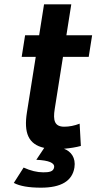

<svg xmlns="http://www.w3.org/2000/svg" viewBox="-20 -675 446 888"><path d="M275.9 13C306.4 10.3 332.4 6 354 0L348.3 -103C324.2 -93.7 300.4 -89 277.1 -89C232 -89 224.7 -118.3 233.1 -171L271.3 -412H390.3L406.1 -512H287.1L309.7 -655H183.7L161.1 -512H96.1L80.3 -412H145.3L104.5 -155C89.7 -61 110.7 -7.4 184.6 9L147.9 64C206.1 66.7 233.6 78.3 230.3 99C227 119.8 205.5 122 179.7 122C151.7 122 121.5 114.7 89.2 100L43.9 171C71.6 185.7 113.4 193 169.4 193C262.8 193 314.3 162 324.2 100C331.4 54.3 308 24.8 275.9 13Z"/></svg>

Font: Fog Sans
Style: It
Weight: 700
Foundry: Intel Corporation
Version: Version 1.00